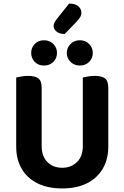

<svg xmlns="http://www.w3.org/2000/svg" viewBox="-20 -1042 699 1078"><path d="M329 16Q248 16 190 -13Q132 -42 101.5 -95Q71 -148 71 -218V-286H214V-222Q214 -164 246.5 -132Q279 -100 329 -100Q379 -100 412 -132Q445 -164 445 -222V-286H588V-218Q588 -148 557 -95Q526 -42 468.5 -13Q411 16 329 16ZM214 -254H71V-607Q80 -609 99.5 -612.5Q119 -616 137 -616Q178 -616 196 -601.5Q214 -587 214 -548ZM588 -253H445V-607Q454 -609 473 -612.5Q492 -616 511 -616Q552 -616 570 -601.5Q588 -587 588 -548ZM300 -745Q300 -715 279.5 -694.5Q259 -674 227 -674Q195 -674 175 -694.5Q155 -715 155 -745Q155 -774 175 -795Q195 -816 227 -816Q259 -816 279.5 -795Q300 -774 300 -745ZM501 -745Q501 -715 480.5 -694.5Q460 -674 428 -674Q397 -674 376 -694.5Q355 -715 355 -745Q355 -774 376 -795Q397 -816 428 -816Q460 -816 480.5 -795Q501 -774 501 -745ZM297 -933 368 -1022Q403 -1022 420 -1006.5Q437 -991 437 -972Q437 -957 429.5 -945Q422 -933 407 -917L343 -851Q315 -851 298 -864.5Q281 -878 281 -895Q281 -905 285 -913.5Q289 -922 297 -933Z"/></svg>

Font: BalooTamma2Bold
Style: Bold
Weight: 700
Designer: Divya Kowshik, Shuchita Grover and Ek Type
Foundry: Ek Type
Version: Version 1.700